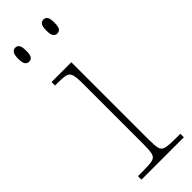

<svg xmlns="http://www.w3.org/2000/svg" viewBox="-248 -757 776 776"><g transform="rotate(-45 140.0 -369.0)"><path d="M31 0V-20H61Q97 -20 113.5 -24Q130 -28 134 -43.5Q138 -59 138 -94V-442Q138 -477 133.5 -492.5Q129 -508 115 -512Q101 -516 71 -516H53V-536H166V-94Q166 -59 170 -43.5Q174 -28 191 -24Q208 -20 245 -20H273V0ZM208 -658Q198 -658 191.5 -666Q185 -674 185 -698Q185 -721 191.5 -729.5Q198 -738 208 -738Q219 -738 225 -729.5Q231 -721 231 -698Q231 -674 225 -666Q219 -658 208 -658ZM47 -658Q37 -658 30.5 -666Q24 -674 24 -698Q24 -721 30.5 -729.5Q37 -738 47 -738Q58 -738 64 -729.5Q70 -721 70 -698Q70 -674 64 -666Q58 -658 47 -658Z"/></g></svg>

Font: Noto Serif Thai Thin
Style: Regular
Weight: 250
Version: Version 2.001